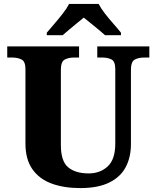

<svg xmlns="http://www.w3.org/2000/svg" viewBox="-20 -951 799 981"><path d="M390 10Q307 10 244 -13Q181 -36 145.5 -86.5Q110 -137 110 -218V-598Q110 -637 90 -647Q70 -657 43 -657H17V-714H384V-657H358Q330 -657 310.5 -646.5Q291 -636 291 -594V-210Q291 -127 328.5 -96Q366 -65 433 -65Q492 -65 530.5 -101Q569 -137 569 -217V-598Q569 -637 550 -647Q531 -657 503 -657H477V-714H743V-657H717Q688 -657 668.5 -646.5Q649 -636 649 -594V-215Q649 -148 622.5 -97.5Q596 -47 538.5 -18.5Q481 10 390 10ZM219 -784Q235 -803 257.5 -829Q280 -855 301 -882Q322 -909 333 -931H484Q495 -909 516 -882Q537 -855 560 -829Q583 -803 598 -784V-771H517Q505 -782 485 -798.5Q465 -815 444 -832Q423 -849 408 -861Q393 -849 372.5 -832Q352 -815 332 -798.5Q312 -782 300 -771H219Z"/></svg>

Font: Noto Serif Georgian ExtraBold
Style: Regular
Weight: 800
Designer: Monotype Design Team, Akaki Razmadze
Foundry: Google LLC
Version: Version 2.003; ttfautohint (v1.8.4.7-5d5b)